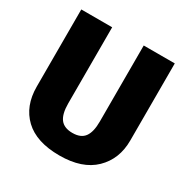

<svg xmlns="http://www.w3.org/2000/svg" viewBox="-162 -836 971 996"><g transform="rotate(30 323.5 -338.5)"><path d="M604 -695V-233Q604 -122 532 -52Q460 18 324 18Q186 18 115 -49.5Q44 -117 44 -233V-695H229V-239Q229 -176 251.5 -146.5Q274 -117 324 -117Q374 -117 396 -147Q418 -177 418 -239V-695Z"/></g></svg>

Font: FiraGO ExtraBold
Style: Regular
Weight: 800
Designer: bBox Type
Foundry: bBox Type GmbH
Version: Version 1.001;PS 001.001;hotconv 1.0.88;makeotf.lib2.5.64775